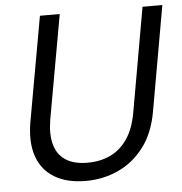

<svg xmlns="http://www.w3.org/2000/svg" viewBox="-51 -749 770 811"><g transform="rotate(-5 333.5 -344.0)"><path d="M281 12Q201 12 148 -20Q95 -52 74.5 -112.5Q54 -173 69 -258L148 -700H232L153 -258Q143 -197 155 -153.5Q167 -110 202 -87Q237 -64 295 -64Q348 -64 391 -84Q434 -104 463.5 -147Q493 -190 505 -258L583 -700H667L589 -258Q573 -165 527.5 -105.5Q482 -46 418 -17Q354 12 281 12Z"/></g></svg>

Font: DM Sans 18pt
Style: Italic
Weight: 400
Italic angle: -10°
Designer: Colophon Foundry, Jonny Pinhorn
Foundry: Colophon Foundry
Version: Version 4.004;gftools[0.9.30]